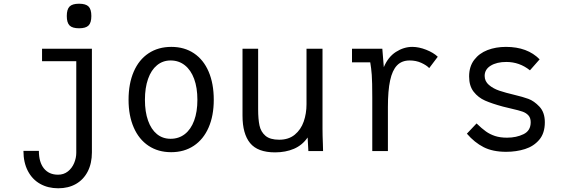

<svg xmlns="http://www.w3.org/2000/svg" viewBox="-20 -812 3040 1032"><path d="M292 127Q322.5 127 344.8 109.5Q367 92 378.5 64.5Q390 37 390 9V-483H206V-550H474V7Q474 66 451.5 109.8Q429 153.5 388.2 176.8Q347.5 200 293 200Q238 200 195.8 176.2Q153.5 152.5 129.8 107Q106 61.5 106 -1H189Q189 60 216.2 93.5Q243.5 127 292 127ZM339 -726Q339 -762 354 -777Q369 -792 405 -792Q441 -792 456 -777Q471 -762 471 -726Q471 -690 456 -675Q441 -660 405 -660Q369 -660 354 -675Q339 -690 339 -726Z M671 -275.5Q671 -362.5 698.8 -426.8Q726.5 -491 778.5 -525.5Q830.5 -560 901 -560Q971 -560 1022.5 -525.5Q1074 -491 1101.5 -426.8Q1129 -362.5 1129 -275.5Q1129 -190 1101.2 -126.5Q1073.5 -63 1021.8 -28.5Q970 6 900 6Q830 6 778.2 -28.5Q726.5 -63 698.8 -126.8Q671 -190.5 671 -275.5ZM1041 -275.5Q1041 -340.5 1023.5 -388Q1006 -435.5 973.5 -461.2Q941 -487 897 -487Q855 -487 823.8 -461.2Q792.5 -435.5 775.8 -387.8Q759 -340 759 -275.5Q759 -211 775.8 -163.8Q792.5 -116.5 823.5 -91.2Q854.5 -66 897 -66Q941 -66 973.5 -91.2Q1006 -116.5 1023.5 -163.8Q1041 -211 1041 -275.5Z M1283.5 -190V-550H1367.5V-224Q1367.5 -171.5 1374.8 -137.5Q1382 -103.5 1406.8 -82.2Q1431.5 -61 1480.5 -61Q1531.5 -61 1564.5 -88.2Q1597.5 -115.5 1612.5 -158.8Q1627.5 -202 1627.5 -252V-550H1713.5V-119Q1713.5 -86 1715.5 -38Q1715.5 -27 1716.5 0H1637.5L1633.5 -73Q1605 -31.5 1560 -12.2Q1515 7 1458.5 7Q1365 7 1324.2 -43Q1283.5 -93 1283.5 -190Z M1981 -287Q1981 -373.5 1978.2 -409.5Q1975.5 -445.5 1970 -477H1872V-550H2035L2043 -451Q2066 -506 2108.2 -533Q2150.5 -560 2196 -560Q2231.5 -560 2270.8 -544.5Q2310 -529 2333 -507L2287 -446Q2273 -461 2244.8 -474Q2216.5 -487 2182 -487Q2139.5 -487 2114 -460.5Q2088.5 -434 2076.8 -379.2Q2065 -324.5 2065 -237V0H1981Z M2489.5 -93.5 2541.5 -148.5Q2570 -121 2591.8 -105.5Q2613.5 -90 2640.8 -81Q2668 -72 2705.5 -72Q2755.5 -72 2794 -90.8Q2832.5 -109.5 2832.5 -155Q2832.5 -178.5 2820 -192Q2807.5 -205.5 2788 -212.2Q2768.5 -219 2731 -227.5Q2694 -236 2683.5 -239Q2624.5 -255 2587.5 -271.2Q2550.5 -287.5 2526 -318.8Q2501.5 -350 2501.5 -401Q2501.5 -454 2528.5 -489.8Q2555.5 -525.5 2600.2 -542.8Q2645 -560 2699.5 -560Q2815 -560 2880.5 -493L2828.5 -434Q2772.5 -479 2701.5 -479Q2650 -479 2617.5 -459Q2585 -439 2585 -404Q2585 -375 2608.2 -355.2Q2631.5 -335.5 2664.2 -324.5Q2697 -313.5 2745.5 -302Q2790 -291.5 2820.2 -280.5Q2850.5 -269.5 2879.5 -238.8Q2908.5 -208 2908.5 -155Q2908.5 -96 2878.5 -60.8Q2848.5 -25.5 2801.8 -10.8Q2755 4 2700.5 4Q2628.5 4 2579.5 -21Q2530.5 -46 2489.5 -93.5Z"/></svg>

Font: JuliaMono
Style: Regular
Weight: 400
Monospace: yes
Designer: cormullion
Foundry: corm
Version: Version 0.055; ttfautohint (v1.8.4)